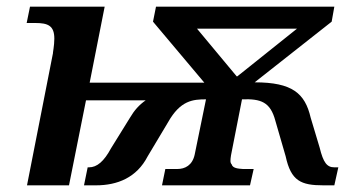

<svg xmlns="http://www.w3.org/2000/svg" viewBox="-20 -556 1066 576"><path d="M61 0H187L238 -255H417C397 -241 383 -225 370 -203L313 -111C292 -72 271 -54 247 -54H243L232 0H268C332 0 390 -23 423 -87L484 -189C521 -255 559 -258 598 -258L564 -92C557 -60 535 -49 512 -49H476L466 0H730L741 -49H709C695 -50 678 -51 675 -63C670 -68 671 -76 673 -90L706 -258C763 -260 791 -250 806 -194L837 -87C853 -13 883 0 950 0H983L995 -54H983C961 -54 950 -68 939 -113L912 -203C895 -276 857 -309 744 -309L975 -491L983 -536H448L439 -491L593 -308H249L294 -536H70L60 -487H86C124 -487 143 -479 143 -440C143 -419 138 -396 139 -397ZM690 -327 571 -470H871L692 -327Z"/></svg>

Font: Noto Serif Semi
Style: Italic
Weight: 600
Italic angle: -12°
Designer: Monotype Design Team
Foundry: Monotype Imaging Inc.
Version: Version 1.901